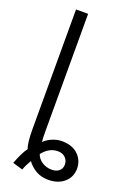

<svg xmlns="http://www.w3.org/2000/svg" viewBox="-183 -825 775 1123"><g transform="rotate(20 204.5 -263.0)"><path d="M174.8 108.4Q183.6 135.7 210.4 153.3Q237.3 170.9 270.5 170.9Q299.8 170.9 316.9 156.2Q334 141.6 334 117.2Q334 90.8 316.4 73.7Q298.8 56.6 269.5 56.6Q215.8 56.6 174.8 108.4ZM46.9 210Q73.2 139.6 98.6 105.5Q85 74.2 85 -14.6V-758.8H160.2V-28.3Q160.2 25.4 163.1 38.1Q180.7 19.5 210.9 6.3Q241.2 -6.8 271.5 -6.8Q336.9 -6.8 373 28.3Q409.2 63.5 409.2 114.3Q409.2 167 371.1 200.2Q333 233.4 271.5 233.4Q226.6 233.4 192.9 212.9Q159.2 192.4 140.6 165Q120.1 198.2 109.4 228.5Z"/></g></svg>

Font: Gothic A1
Style: Regular
Weight: 400
Designer: HanYang I&C Co.,Ltd.
Foundry: HanYang I&C Co.,Ltd.
Version: Version 2.50